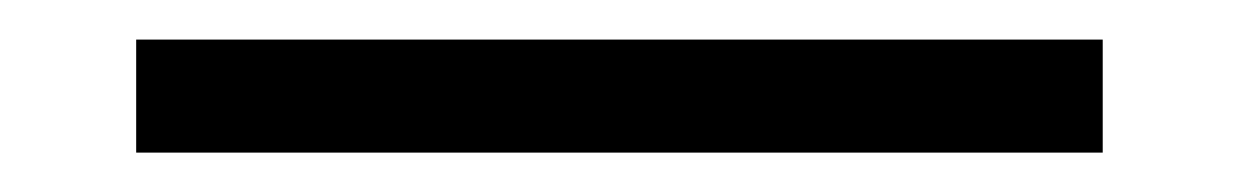

<svg xmlns="http://www.w3.org/2000/svg" viewBox="-20 -20 626 97"><path d="M48.8 57.1V0H537.1V57.1Z"/></svg>

Font: Caskaydia Cove Light
Style: Regular
Weight: 300
Monospace: yes
Designer: Aaron Bell
Foundry: Saja Typeworks
Version: Version 4.300; ttfautohint (v1.8.3)